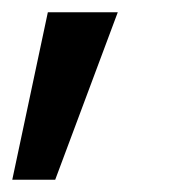

<svg xmlns="http://www.w3.org/2000/svg" viewBox="-83 -133 295 313"><path d="M-63 160 -5 -113H109L7 160Z"/></svg>

Font: Radio Canada Big
Style: Italic
Weight: 400
Italic angle: -12°
Designer: Étienne Aubert Bonn
Foundry: Coppers and Brasses
Version: Version 1.001